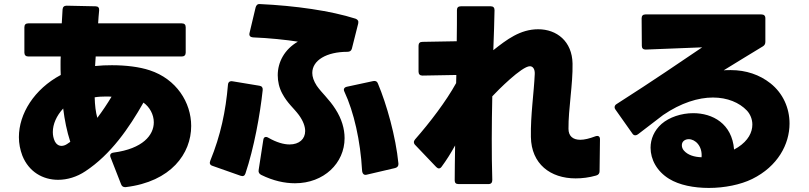

<svg xmlns="http://www.w3.org/2000/svg" viewBox="-20 -847 3980 945"><path d="M599 74C822 47 921 -91 921 -227C921 -343 848 -458 717 -501C666 -518 599 -526 531 -526C503 -526 475 -525 448 -522C449 -537 450 -553 451 -569H875C887 -569 894 -576 894 -588V-713C894 -726 887 -732 875 -732H463C464 -753 466 -775 468 -796C469 -809 463 -816 450 -816L308 -819C296 -819 289 -813 288 -801C287 -778 285 -755 284 -732H119C107 -732 100 -726 100 -713V-588C100 -576 107 -569 119 -569H279C278 -556 278 -544 278 -531C278 -514 278 -496 279 -478C148 -408 73 -287 73 -172C73 -141 79 -110 90 -81C122 -1 191 38 266 38C311 38 358 24 400 -4C526 -87 615 -217 686 -342C717 -320 737 -283 737 -245C737 -182 683 -115 539 -96C525 -94 519 -86 524 -73L576 60C580 71 588 75 599 74ZM459 -267C451 -295 447 -329 446 -368C463 -371 482 -372 502 -372C511 -372 520 -372 529 -371C508 -336 484 -300 459 -267ZM326 -149C320 -145 315 -142 310 -138C301 -132 291 -129 283 -129C269 -129 257 -137 250 -151C243 -166 240 -181 240 -197C240 -236 258 -277 291 -313C298 -256 309 -201 326 -149Z M1301 -169C1297 -172 1292 -173 1289 -173C1282 -173 1277 -168 1276 -159L1253 -10C1251 1 1256 9 1266 14C1325 43 1381 55 1432 55C1574 55 1676 -44 1676 -167C1676 -213 1662 -262 1631 -310C1600 -359 1564 -389 1539 -425C1524 -448 1517 -469 1517 -488C1517 -550 1587 -592 1690 -592C1702 -592 1709 -597 1712 -608L1743 -731C1746 -743 1741 -751 1730 -755C1608 -794 1433 -819 1259 -827C1247 -828 1241 -821 1238 -810L1208 -684C1205 -671 1212 -664 1225 -663C1303 -660 1389 -651 1446 -642C1380 -604 1347 -541 1347 -477C1347 -446 1354 -415 1369 -387C1395 -338 1425 -316 1451 -281C1472 -252 1482 -225 1482 -202C1482 -163 1453 -136 1405 -136C1377 -136 1341 -146 1301 -169ZM1762 -9C1763 8 1771 16 1784 13L1925 -20C1936 -23 1942 -30 1941 -42C1928 -175 1883 -334 1840 -436C1836 -447 1828 -450 1817 -448L1687 -420C1674 -417 1669 -408 1675 -396C1722 -296 1754 -153 1762 -9ZM1025 -31 1164 18C1176 22 1184 19 1188 7C1230 -118 1260 -282 1273 -404C1274 -416 1269 -423 1257 -425L1124 -447C1111 -449 1103 -443 1102 -430C1091 -300 1066 -181 1015 -56C1010 -44 1013 -35 1025 -31Z M2914 17C2925 14 2931 7 2931 -4L2933 -162C2933 -176 2924 -181 2910 -176C2881 -165 2856 -159 2836 -159C2799 -159 2778 -178 2778 -213C2777 -310 2800 -433 2798 -534C2796 -644 2720 -703 2629 -703C2540 -703 2474 -652 2408 -600C2411 -676 2413 -744 2414 -797C2414 -809 2408 -816 2396 -816H2248C2236 -816 2229 -810 2229 -798C2229 -756 2229 -703 2228 -644L2059 -641C2046 -641 2040 -634 2040 -622V-494C2040 -482 2047 -475 2059 -475L2226 -478L2225 -438C2176 -349 2096 -244 2023 -161C2019 -156 2017 -152 2017 -147C2017 -143 2019 -138 2023 -134L2127 -25C2131 -21 2136 -18 2140 -18C2145 -18 2150 -21 2154 -27C2177 -58 2199 -93 2220 -131C2219 -63 2218 -3 2218 41C2218 53 2224 59 2237 59H2384C2397 59 2403 52 2403 39C2399 -90 2400 -235 2403 -373C2429 -401 2548 -521 2588 -521C2603 -521 2613 -507 2612 -483C2608 -390 2591 -281 2593 -173C2595 -40 2689 31 2813 31C2845 31 2879 27 2914 17Z M3120 -186C3168 -223 3209 -254 3244 -281C3332 -341 3417 -367 3489 -367C3560 -367 3619 -342 3656 -303C3672 -286 3683 -261 3683 -234C3683 -196 3663 -155 3612 -122C3606 -118 3600 -115 3593 -111C3583 -239 3487 -290 3392 -290C3333 -290 3274 -270 3236 -237C3200 -205 3182 -163 3182 -120C3182 -62 3213 -4 3273 33C3323 64 3395 78 3469 78C3546 78 3625 62 3682 34C3808 -28 3866 -137 3866 -239C3866 -315 3834 -388 3772 -437C3719 -479 3652 -502 3577 -502C3565 -502 3554 -502 3542 -501C3606 -540 3670 -580 3735 -619C3743 -624 3747 -631 3747 -641V-757C3747 -770 3740 -776 3727 -776H3157C3145 -776 3138 -770 3138 -757L3139 -621C3139 -609 3146 -603 3158 -603C3243 -606 3344 -610 3436 -614C3326 -540 3203 -455 3015 -335C3008 -331 3005 -325 3005 -319C3005 -316 3006 -312 3009 -308L3093 -189C3097 -183 3102 -181 3107 -181C3111 -181 3116 -183 3120 -186ZM3433 -73C3397 -74 3365 -84 3346 -106C3339 -114 3336 -123 3336 -132C3336 -141 3339 -149 3347 -155C3354 -160 3362 -162 3370 -162C3402 -162 3438 -128 3433 -73Z"/></svg>

Font: LINE Seed JP_OTF ExtraBold
Style: Regular
Weight: 800
Designer: LY Corporation & Fontrix & Fontworks
Version: Version 1.013